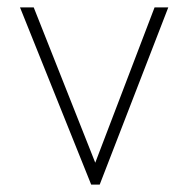

<svg xmlns="http://www.w3.org/2000/svg" viewBox="-20 -498 507 518"><path d="M226 0 34 -478H71L237 -59L397 -478H434L249 0Z"/></svg>

Font: Zen Kaku Gothic New Light
Style: Regular
Weight: 300
Designer: Yoshimichi Ohira
Foundry: Positype
Version: Version 1.002